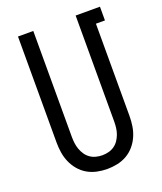

<svg xmlns="http://www.w3.org/2000/svg" viewBox="-138 -824 775 920"><g transform="rotate(-20 250.0 -363.5)"><path d="M250 8Q224 8 198 2.5Q172 -3 149.5 -16Q127 -29 110 -49Q93 -69 82.5 -93Q72 -117 68 -143Q64 -169 64 -195V-735H142V-195Q142 -179 144 -162.5Q146 -146 151.5 -131Q157 -116 166 -102.5Q175 -89 188.5 -79.5Q202 -70 218 -66Q234 -62 250 -62Q266 -62 282 -66Q298 -70 311.5 -79.5Q325 -89 334 -102.5Q343 -116 348.5 -131Q354 -146 356 -162.5Q358 -179 358 -195V-735H482V-665H436V-195Q436 -169 432 -143Q428 -117 417.5 -93Q407 -69 390 -49Q373 -29 350.5 -16Q328 -3 302 2.5Q276 8 250 8Z"/></g></svg>

Font: Huly
Style: Regular
Weight: 400
Designer: Belleve Invis
Foundry: Belleve Invis
Version: Version 33.2.5; ttfautohint (v1.8.4)